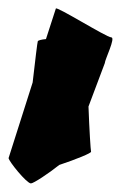

<svg xmlns="http://www.w3.org/2000/svg" viewBox="-22 -721 306 447"><path d="M-2 -353C-2 -346 40 -294 50 -294C56 -294 91 -317 116 -337C155 -350 192 -365 190 -368C189 -371 186 -419 184 -473L222 -574C222 -582 248 -634 237 -634C226 -634 108 -708 108 -701L85 -630C74 -629 67 -627 66 -625C65 -623 60 -581 54 -529Z"/></svg>

Font: Ampere
Style: SuExt
Weight: 400
Version: Version 1